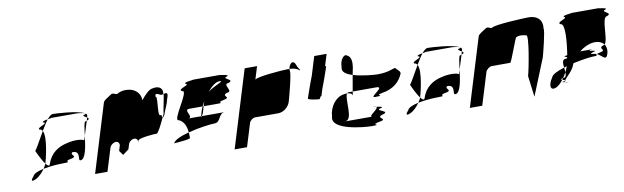

<svg xmlns="http://www.w3.org/2000/svg" viewBox="-38 -1091 4172 1283"><g transform="rotate(-10 2047.5 -449.0)"><path d="M162 -409C162 -409 190 -345 214 -314L215 -318C220 -335 260 -486 235 -532C203 -478 173 -420 162 -409ZM121 -244C95 -216 105 -210 131 -222C153 -231 178 -256 196 -282C159 -274 127 -262 121 -244ZM214 -545C196 -562 290 -577 245 -589C242 -595 263 -600 281 -603C266 -584 251 -559 235 -532C230 -540 223 -545 214 -545ZM281 -603C301 -607 318 -608 295 -608H483C480 -608 521 -605 533 -599C488 -625 340 -632 320 -632C309 -632 296 -621 281 -603ZM196 -282C203 -293 210 -304 214 -314C227 -297 238 -290 243 -306C265 -377 321 -412 381 -424C427 -436 478 -434 497 -423L506 -452C497 -381 485 -295 449 -295C427 -295 467 -358 406 -358C377 -340 452 -325 374 -313C336 -301 402 -295 324 -295C311 -295 248 -293 196 -282ZM521 -589C514 -583 531 -576 542 -569L545 -580C547 -587 544 -592 537 -597C539 -595 535 -592 521 -589ZM533 -599C535 -598 536 -598 537 -597C536 -598 534 -598 533 -599ZM526 -545C517 -545 512 -502 506 -452L536 -548ZM536 -548 542 -569C553 -562 558 -556 536 -548Z M529 -188H613L661 -344C666 -360 686 -375 703 -375C719 -375 729 -361 724 -344L714 -312L736 -281L777 -312L787 -344C792 -361 810 -375 828 -375C844 -375 854 -360 849 -344L854 -360C867 -374 952 -382 981 -382C991 -382 1016 -432 1039 -482C1031 -494 1041 -500 1024 -500C1007 -500 1034 -637 1017 -624C1016 -648 1022 -649 1055 -632C1060 -632 1066 -634 1071 -635C1079 -682 1041 -693 1008 -685C981 -685 945 -642 926 -619C925 -662 901 -685 871 -698C832 -710 797 -707 767 -689C750 -689 740 -704 724 -692C708 -680 675 -665 670 -648ZM1071 -634V-635C1088 -639 1105 -644 1095 -612C1095 -612 1090 -595 1082 -573C1088 -585 1090 -589 1087 -580C1090 -591 1074 -548 1060 -515C1057 -509 1057 -504 1055 -500H1054L1053 -498L1055 -499C1052 -494 1050 -491 1049 -490C1045 -483 1040 -480 1039 -482C1042 -490 1047 -497 1050 -505C1051 -530 1078 -639 1071 -634ZM1055 -499V-500Z M1085 -298C1099 -299 1202 -306 1195 -316C1195 -329 1195 -341 1194 -353C1141 -339 1095 -321 1085 -298ZM1142 -445C1097 -445 1245 -632 1199 -632C1160 -650 1261 -664 1231 -676C1202 -689 1309 -695 1281 -695H1468C1440 -695 1545 -689 1507 -676C1470 -664 1564 -650 1512 -632C1466 -632 1539 -570 1493 -570C1441 -552 1523 -538 1461 -526C1400 -514 1474 -508 1411 -508H1322L1332 -541C1326 -530 1320 -519 1315 -508H1224C1178 -508 1251 -445 1205 -445H1294C1291 -433 1295 -437 1299 -445H1455C1409 -445 1419 -382 1373 -382C1347 -382 1265 -372 1194 -353C1190 -398 1174 -432 1142 -445ZM1302 -474C1298 -460 1295 -451 1294 -445H1299C1303 -453 1309 -464 1309 -464L1322 -508H1315C1309 -496 1305 -485 1302 -474ZM1372 -597C1422 -635 1496 -654 1454 -654C1429 -654 1399 -630 1372 -597Z M1476 -188H1560L1608 -344C1613 -360 1632 -375 1649 -375H1805C1840 -375 1876 -403 1887 -438C1892 -454 1939 -627 1930 -640V-654H1912C1884 -654 1699 -640 1693 -622L1720 -710H1636ZM1930 -654C1933 -678 1949 -694 1956 -694C1980 -694 1978 -660 1993 -646C1991 -638 2005 -638 1997 -632C1981 -647 1958 -653 1930 -654Z M2017 -438C2014 -428 2081 -420 2092 -420C2094 -420 2099 -427 2104 -438H2109L2123 -484C2146 -542 2172 -620 2174 -626C2175 -628 2172 -630 2168 -632L2192 -710H2108L2069 -583C2046 -525 2019 -444 2017 -438Z M2155 -291C2127 -201 2359 -182 2403 -182C2488 -182 2392 -188 2452 -200C2536 -212 2436 -227 2485 -244C2558 -262 2443 -276 2479 -288C2515 -296 2481 -301 2457 -304C2477 -292 2383 -244 2422 -244H2235C2295 -244 2257 -394 2281 -426C2271 -426 2259 -425 2244 -421C2203 -409 2159 -360 2155 -291ZM2275 -604C2276 -664 2311 -689 2323 -676C2354 -664 2354 -623 2349 -591L2339 -541C2296 -554 2266 -574 2275 -604ZM2281 -426C2284 -430 2287 -432 2292 -432H2320L2316 -404C2317 -416 2304 -425 2281 -426ZM2339 -541 2320 -432H2479C2546 -432 2416 -370 2460 -370C2545 -370 2450 -376 2510 -388C2594 -400 2636 -446 2656 -494C2661 -510 2635 -525 2626 -538C2610 -537 2579 -516 2505 -516C2484 -516 2400 -522 2339 -541ZM2441 -307C2449 -307 2455 -306 2457 -304C2442 -306 2431 -307 2441 -307Z M2705 -409C2705 -409 2733 -345 2757 -314L2758 -318C2763 -335 2803 -486 2778 -532C2746 -478 2716 -420 2705 -409ZM2664 -244C2638 -216 2648 -210 2674 -222C2696 -231 2721 -256 2739 -282C2702 -274 2670 -262 2664 -244ZM2757 -545C2739 -562 2833 -577 2788 -589C2785 -595 2806 -600 2824 -603C2809 -584 2794 -559 2778 -532C2773 -540 2766 -545 2757 -545ZM2824 -603C2844 -607 2861 -608 2838 -608H3026C3023 -608 3064 -605 3076 -599C3031 -625 2883 -632 2863 -632C2852 -632 2839 -621 2824 -603ZM2739 -282C2746 -293 2753 -304 2757 -314C2770 -297 2781 -290 2786 -306C2808 -377 2864 -412 2924 -424C2970 -436 3021 -434 3040 -423L3049 -452C3040 -381 3028 -295 2992 -295C2970 -295 3010 -358 2949 -358C2920 -340 2995 -325 2917 -313C2879 -301 2945 -295 2867 -295C2854 -295 2791 -293 2739 -282ZM3064 -589C3057 -583 3074 -576 3085 -569L3088 -580C3090 -587 3087 -592 3080 -597C3082 -595 3078 -592 3064 -589ZM3076 -599C3078 -598 3079 -598 3080 -597C3079 -598 3077 -598 3076 -599ZM3069 -545C3060 -545 3055 -502 3049 -452L3079 -548ZM3079 -548 3085 -569C3096 -562 3101 -556 3079 -548Z M3072 -188H3156L3223 -406C3228 -421 3249 -438 3265 -438H3390C3398 -438 3456 -607 3460 -600C3478 -608 3500 -608 3528 -600C3548 -600 3505 -372 3492 -330L3510 -187L3611 -437C3616 -454 3657 -612 3649 -624C3658 -692 3612 -716 3564 -716C3532 -716 3323 -707 3310 -689C3293 -689 3283 -704 3267 -692C3251 -680 3218 -665 3213 -648Z M3649 -293C3615 -242 3624 -208 3659 -220C3676 -226 3695 -243 3713 -266C3703 -269 3697 -272 3720 -276C3727 -287 3735 -299 3742 -312C3741 -322 3741 -333 3739 -344C3691 -329 3655 -312 3649 -293ZM3768 -633C3730 -650 3825 -665 3799 -677C3773 -689 3874 -695 3849 -695H4036C4011 -695 4110 -689 4075 -677C4041 -665 4128 -650 4081 -633C4041 -633 4061 -475 4032 -449C4018 -468 3992 -478 3960 -475C3928 -472 3893 -456 3864 -432H3925C3985 -432 3887 -429 3944 -422C4000 -416 3896 -409 3946 -400C3954 -400 3963 -398 3970 -395C3954 -387 3989 -383 3941 -383C3922 -383 3865 -375 3806 -362L3803 -356C3790 -315 3746 -280 3731 -260C3727 -262 3718 -264 3713 -266C3716 -269 3718 -272 3720 -276H3721C3740 -276 3743 -292 3742 -312C3748 -324 3754 -337 3758 -350C3751 -348 3746 -346 3739 -344C3736 -373 3734 -400 3759 -400C3763 -401 3768 -401 3770 -402C3771 -404 3770 -407 3771 -409C3761 -414 3738 -418 3774 -422C3788 -507 3799 -633 3768 -633ZM3723 -254C3725 -254 3727 -255 3728 -255C3726 -252 3727 -249 3729 -247C3714 -249 3700 -251 3723 -254ZM3728 -255C3739 -257 3736 -258 3731 -260C3729 -258 3729 -257 3728 -255ZM3729 -247C3731 -245 3735 -244 3743 -244C3766 -244 3746 -245 3729 -247ZM3970 -395C4006 -379 4024 -335 4040 -386C4047 -410 4044 -433 4032 -449C4029 -447 4026 -445 4023 -445C3975 -428 4050 -413 3991 -401C3980 -399 3974 -397 3970 -395Z"/></g></svg>

Font: bitstorm
Style: obl
Weight: 400
Version: Version 0.2